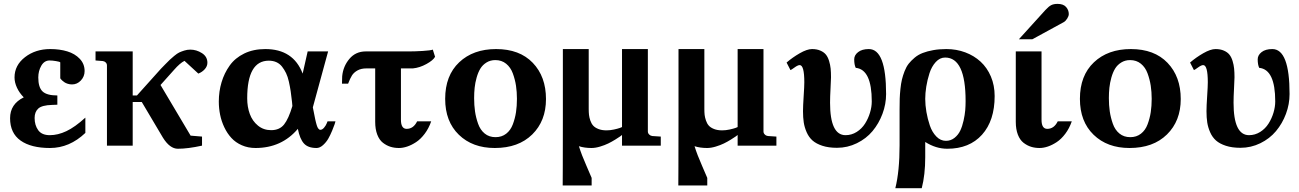

<svg xmlns="http://www.w3.org/2000/svg" viewBox="-20 -754 6726 994"><path d="M421.9 -65.9Q339.8 12.2 238.8 12.2Q140.6 12.2 86.4 -26.4Q32.2 -64.9 32.2 -142.1Q32.2 -215.3 103 -250Q80.6 -272.5 67.9 -299.8Q55.2 -327.1 55.2 -353Q55.2 -416 109.4 -458Q163.6 -500 240.2 -500Q289.1 -500 328.4 -488Q367.7 -476.1 392.8 -449.7Q418 -423.3 418 -386.2Q418 -357.9 398.7 -337.4Q379.4 -316.9 353 -316.9Q341.3 -316.9 330.6 -320.3Q319.8 -323.7 313.2 -328.4Q306.6 -333 301.5 -337.6Q296.4 -342.3 293.9 -345.7L292 -349.1V-431.2Q289.1 -434.6 270 -437.7Q251 -440.9 236.8 -440.9Q209.5 -440.9 193.8 -413.8Q178.2 -386.7 178.2 -353Q178.2 -301.8 200.2 -280.8Q222.2 -259.8 276.9 -259.8V-211.9L250 -210.9Q197.3 -209.5 178.2 -192.1Q159.2 -174.8 159.2 -143.1Q159.2 -106 177.7 -80.1Q196.3 -54.2 237.8 -54.2Q279.8 -54.2 323.7 -75Q367.7 -95.7 421.9 -145Z M1025.9 -46.9V0Q952.6 16.1 900.9 16.1Q859.4 16.1 823.7 -41L713.9 -226.1H667V0H533.7V-415Q533.7 -424.3 527.3 -430.7Q521 -437 511.7 -438L474.6 -440.9V-487.8H667V-259.8H689L813 -397.9Q817.9 -402.8 835.4 -420.9Q853 -439 859.6 -445.1Q866.2 -451.2 881.8 -464.4Q897.5 -477.5 908 -482.4Q918.5 -487.3 933.8 -492.2Q949.2 -497.1 964.8 -497.1Q997.1 -497.1 1025.4 -479Q1053.7 -460.9 1053.7 -429.2Q1053.7 -411.1 1040.3 -396Q1026.9 -380.9 1006.8 -373L935.1 -439Q911.6 -427.2 880.9 -392.1L811 -314L966.8 -51.8Z M1675.8 -126H1716.8Q1715.3 -120.1 1712.4 -110.8Q1709.5 -101.6 1699.7 -77.9Q1689.9 -54.2 1679.4 -35.9Q1668.9 -17.6 1652.3 -2.7Q1635.7 12.2 1618.7 12.2Q1574.7 12.2 1553.5 -11.2Q1532.2 -34.7 1522 -86.9Q1438 12.2 1302.7 12.2Q1264.2 12.2 1231.9 -2Q1199.7 -16.1 1178 -39.8Q1156.2 -63.5 1141.4 -94.7Q1126.5 -126 1119.6 -159.7Q1112.8 -193.4 1112.8 -228Q1112.8 -280.8 1127 -328.1Q1141.1 -375.5 1169.2 -414.8Q1197.3 -454.1 1244.6 -477.1Q1292 -500 1353.5 -500Q1498.5 -500 1546.9 -373L1572.8 -487.8H1678.7L1599.6 -198.2Q1601.6 -188.5 1604.2 -175.3Q1606.9 -162.1 1608.4 -154.1Q1609.9 -146 1612.1 -135.7Q1614.3 -125.5 1616 -119.4Q1617.7 -113.3 1619.6 -106.4Q1621.6 -99.6 1623.5 -95.7Q1625.5 -91.8 1627.9 -88.4Q1630.4 -85 1633.1 -83.5Q1635.7 -82 1638.7 -82Q1648.4 -82 1657.7 -93Q1667 -104 1671.4 -115.2ZM1493.7 -205.1 1491.7 -227.1Q1488.3 -258.8 1484.9 -281.7Q1481.4 -304.7 1475.6 -331.1Q1469.7 -357.4 1460.9 -375.5Q1452.1 -393.6 1440.2 -408.9Q1428.2 -424.3 1410.9 -432.1Q1393.6 -439.9 1371.6 -439.9Q1259.8 -439.9 1259.8 -245.1Q1259.8 -200.7 1273.2 -164.1Q1286.6 -127.4 1315.4 -103.8Q1344.2 -80.1 1383.8 -80.1Q1427.2 -80.1 1450.7 -109.6Q1474.1 -139.2 1493.7 -205.1Z M2212.4 -126Q2199.7 -89.4 2178.7 -61.5Q2157.7 -33.7 2134.3 -18.3Q2110.8 -2.9 2088.4 4.6Q2065.9 12.2 2045.4 12.2Q2022 12.2 2001.5 5.9Q1981 -0.5 1962.4 -14.9Q1943.8 -29.3 1933.1 -57.1Q1922.4 -85 1922.4 -123V-399.9H1877.4Q1849.6 -399.9 1830.8 -389.4Q1812 -378.9 1802.2 -363.5Q1792.5 -348.1 1782.2 -320.8H1750.5Q1750.5 -345.7 1751.5 -358.9Q1756.3 -410.6 1788.8 -449.2Q1821.3 -487.8 1873.5 -487.8H2097.7Q2127 -487.8 2168 -490.2Q2209 -492.7 2220.7 -497.1L2232.4 -460Q2222.7 -441.9 2187.7 -422.6Q2152.8 -403.3 2117.7 -399.9H2055.7V-133.8Q2055.7 -86.9 2085.4 -86.9Q2120.6 -86.9 2139.6 -126Z M2806.6 -241.2Q2806.6 -127.9 2735.4 -57.9Q2664.1 12.2 2541.5 12.2Q2426.3 12.2 2355.5 -56.4Q2284.7 -125 2284.7 -242.2Q2284.7 -362.8 2357.2 -431.4Q2429.7 -500 2548.3 -500Q2669.9 -500 2738.3 -428.7Q2806.6 -357.4 2806.6 -241.2ZM2656.2 -242.2Q2656.2 -277.8 2651.4 -310.1Q2646.5 -342.3 2635 -373.8Q2623.5 -405.3 2600.3 -424.1Q2577.1 -442.9 2544.4 -442.9Q2518.6 -442.9 2498.5 -430.4Q2478.5 -418 2466.8 -398.7Q2455.1 -379.4 2447.5 -352.3Q2439.9 -325.2 2437.3 -299.8Q2434.6 -274.4 2434.6 -246.1Q2434.6 -209.5 2439.2 -177.5Q2443.8 -145.5 2455.1 -113.5Q2466.3 -81.5 2489.3 -62.7Q2512.2 -43.9 2545.4 -43.9Q2577.6 -43.9 2600.6 -61.8Q2623.5 -79.6 2635 -110.4Q2646.5 -141.1 2651.4 -173.1Q2656.2 -205.1 2656.2 -242.2Z M2894 -149.9V-150.9V-500H3027.8V-189.9Q3027.8 -172.4 3029.3 -159.2Q3030.8 -146 3036.1 -130.1Q3041.5 -114.3 3050.8 -103.8Q3060.1 -93.3 3077.9 -86.2Q3095.7 -79.1 3120.1 -79.1Q3138.7 -79.1 3158.7 -83.5Q3178.7 -87.9 3189.5 -91.8L3200.2 -96.2V-500H3334V-73.2Q3334 -64.5 3340.8 -57.6Q3347.7 -50.8 3356.9 -49.8L3400.9 -46.9V0H3200.2V-55.2Q3196.8 -52.2 3190.7 -47.9Q3184.6 -43.5 3165.8 -31.7Q3147 -20 3128.9 -11.2Q3110.8 -2.4 3086.7 4.9Q3062.5 12.2 3042 12.2Q3005.9 12.2 2977.1 2.9Q2990.7 47.4 3016.4 105.2Q3042 163.1 3043 167V206.1H2893.1Q2893.1 201.7 2893.6 109.6Q2894 17.6 2894 -149.9Z M3492.7 -149.9V-150.9V-500H3626.5V-189.9Q3626.5 -172.4 3627.9 -159.2Q3629.4 -146 3634.8 -130.1Q3640.1 -114.3 3649.4 -103.8Q3658.7 -93.3 3676.5 -86.2Q3694.3 -79.1 3718.8 -79.1Q3737.3 -79.1 3757.3 -83.5Q3777.3 -87.9 3788.1 -91.8L3798.8 -96.2V-500H3932.6V-73.2Q3932.6 -64.5 3939.5 -57.6Q3946.3 -50.8 3955.6 -49.8L3999.5 -46.9V0H3798.8V-55.2Q3795.4 -52.2 3789.3 -47.9Q3783.2 -43.5 3764.4 -31.7Q3745.6 -20 3727.5 -11.2Q3709.5 -2.4 3685.3 4.9Q3661.1 12.2 3640.6 12.2Q3604.5 12.2 3575.7 2.9Q3589.4 47.4 3615 105.2Q3640.6 163.1 3641.6 167V206.1H3491.7Q3491.7 201.7 3492.2 109.6Q3492.7 17.6 3492.7 -149.9Z M4478 -500Q4567.4 -500 4567.4 -267.1Q4567.4 -214.8 4548.6 -164.6Q4529.8 -114.3 4497.1 -75.2Q4464.4 -36.1 4416 -12.5Q4367.7 11.2 4313 11.2Q4269.5 11.2 4237.5 0.7Q4205.6 -9.8 4186.5 -26.6Q4167.5 -43.5 4156.2 -69.1Q4145 -94.7 4141.1 -120.1Q4137.2 -145.5 4137.2 -178.2Q4137.2 -204.6 4140.6 -255.9Q4144 -307.1 4144 -328.1Q4144 -417 4120.1 -417Q4110.4 -417 4093.3 -404.5Q4076.2 -392.1 4072.3 -391.1L4052.2 -430.2Q4082.5 -456.5 4120.4 -478.3Q4158.2 -500 4184.1 -500Q4209 -500 4227.3 -491.9Q4245.6 -483.9 4255.9 -471.2Q4266.1 -458.5 4272.2 -438.5Q4278.3 -418.5 4280.3 -399.2Q4282.2 -379.9 4282.2 -354Q4282.2 -343.3 4279.8 -297.6Q4277.3 -252 4277.3 -222.2Q4277.3 -54.2 4357.4 -54.2Q4388.7 -54.2 4415.3 -71Q4441.9 -87.9 4458.5 -114.3Q4475.1 -140.6 4484.1 -170.7Q4493.2 -200.7 4493.2 -229Q4493.2 -394.5 4410.2 -402.8Q4402.3 -418.9 4402.3 -446.8Q4402.3 -468.3 4422.4 -484.1Q4442.4 -500 4478 -500Z M4879.4 -500Q4931.6 -500 4977.3 -482.9Q5022.9 -465.8 5056.6 -434.8Q5090.3 -403.8 5109.9 -357.9Q5129.4 -312 5129.4 -256.8Q5129.4 -129.4 5064 -56.6Q4998.5 16.1 4884.3 16.1Q4825.2 16.1 4770 -19V60.1Q4770 150.4 4752 220.2H4615.2Q4637.2 132.3 4637.2 -2V-189Q4637.2 -220.2 4637.9 -242.9Q4638.7 -265.6 4641.6 -293.7Q4644.5 -321.8 4649.4 -342.3Q4654.3 -362.8 4663.1 -385.5Q4671.9 -408.2 4684.3 -424.1Q4696.8 -439.9 4715.1 -455.3Q4733.4 -470.7 4756.8 -479.7Q4780.3 -488.8 4811.3 -494.4Q4842.3 -500 4879.4 -500ZM4979 -231Q4979 -456.1 4873 -456.1Q4845.7 -456.1 4824.5 -432.9Q4803.2 -409.7 4792 -374.8Q4780.8 -339.8 4775.4 -305.7Q4770 -271.5 4770 -242.2Q4770 -210 4776.1 -174.3Q4782.2 -138.7 4793.9 -104.2Q4805.7 -69.8 4827.4 -47.4Q4849.1 -24.9 4877 -24.9Q4902.3 -24.9 4921.6 -40.3Q4940.9 -55.7 4951.4 -77.9Q4961.9 -100.1 4968.5 -129.9Q4975.1 -159.7 4977.1 -183.3Q4979 -207 4979 -231Z M5528.8 -126Q5516.1 -89.4 5495.1 -61.5Q5474.1 -33.7 5450.7 -18.3Q5427.2 -2.9 5404.8 4.6Q5382.3 12.2 5361.8 12.2Q5338.4 12.2 5317.9 5.9Q5297.4 -0.5 5278.8 -14.9Q5260.3 -29.3 5249.5 -57.1Q5238.8 -85 5238.8 -123V-487.8H5372.1V-133.8Q5372.1 -86.9 5401.9 -86.9Q5437 -86.9 5456.1 -126ZM5513.2 -681.2Q5513.2 -670.9 5505.1 -658Q5497.1 -645 5486.8 -639.2L5324.7 -550.8H5254.9L5392.1 -702.1Q5409.2 -720.7 5422.1 -727.3Q5435.1 -733.9 5455.1 -733.9Q5484.9 -733.9 5499 -718Q5513.2 -702.1 5513.2 -681.2Z M6092.8 -241.2Q6092.8 -127.9 6021.5 -57.9Q5950.2 12.2 5827.6 12.2Q5712.4 12.2 5641.6 -56.4Q5570.8 -125 5570.8 -242.2Q5570.8 -362.8 5643.3 -431.4Q5715.8 -500 5834.5 -500Q5956.1 -500 6024.4 -428.7Q6092.8 -357.4 6092.8 -241.2ZM5942.4 -242.2Q5942.4 -277.8 5937.5 -310.1Q5932.6 -342.3 5921.1 -373.8Q5909.7 -405.3 5886.5 -424.1Q5863.3 -442.9 5830.6 -442.9Q5804.7 -442.9 5784.7 -430.4Q5764.6 -418 5752.9 -398.7Q5741.2 -379.4 5733.6 -352.3Q5726.1 -325.2 5723.4 -299.8Q5720.7 -274.4 5720.7 -246.1Q5720.7 -209.5 5725.3 -177.5Q5730 -145.5 5741.2 -113.5Q5752.4 -81.5 5775.4 -62.7Q5798.3 -43.9 5831.5 -43.9Q5863.8 -43.9 5886.7 -61.8Q5909.7 -79.6 5921.1 -110.4Q5932.6 -141.1 5937.5 -173.1Q5942.4 -205.1 5942.4 -242.2Z M6566.9 -500Q6656.2 -500 6656.2 -267.1Q6656.2 -214.8 6637.5 -164.6Q6618.7 -114.3 6585.9 -75.2Q6553.2 -36.1 6504.9 -12.5Q6456.5 11.2 6401.9 11.2Q6358.4 11.2 6326.4 0.7Q6294.4 -9.8 6275.4 -26.6Q6256.3 -43.5 6245.1 -69.1Q6233.9 -94.7 6230 -120.1Q6226.1 -145.5 6226.1 -178.2Q6226.1 -204.6 6229.5 -255.9Q6232.9 -307.1 6232.9 -328.1Q6232.9 -417 6209 -417Q6199.2 -417 6182.1 -404.5Q6165 -392.1 6161.1 -391.1L6141.1 -430.2Q6171.4 -456.5 6209.2 -478.3Q6247.1 -500 6272.9 -500Q6297.9 -500 6316.2 -491.9Q6334.5 -483.9 6344.7 -471.2Q6355 -458.5 6361.1 -438.5Q6367.2 -418.5 6369.1 -399.2Q6371.1 -379.9 6371.1 -354Q6371.1 -343.3 6368.7 -297.6Q6366.2 -252 6366.2 -222.2Q6366.2 -54.2 6446.3 -54.2Q6477.5 -54.2 6504.2 -71Q6530.8 -87.9 6547.4 -114.3Q6564 -140.6 6573 -170.7Q6582 -200.7 6582 -229Q6582 -394.5 6499 -402.8Q6491.2 -418.9 6491.2 -446.8Q6491.2 -468.3 6511.2 -484.1Q6531.2 -500 6566.9 -500Z"/></svg>

Font: Veleka
Style: Bold
Weight: 700
Designer: Stefan Peev, Context Ltd, 2016; SIL International, 1997-2014.
Foundry: Stefan Peev, Context Ltd, 2016
Version: Version 1.000